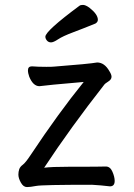

<svg xmlns="http://www.w3.org/2000/svg" viewBox="-20 -739 540 775"><path d="M88.9 16.1Q74.2 16.1 64.2 -2Q54.2 -20 54.2 -34.2Q54.2 -45.9 57.6 -55.9Q61 -65.9 72 -74Q83 -82 104 -113.8Q214.8 -280.8 317.9 -408.2Q164.1 -395 139.2 -391.1Q113.8 -391.1 98.1 -429.2Q92.8 -443.8 92.8 -455.1Q92.8 -471.2 108.9 -471.2Q133.8 -469.2 167 -469.2Q191.9 -469.2 199.2 -470.2Q339.8 -481 372.1 -486.8Q401.9 -486.8 421.9 -451.2Q430.2 -438 430.2 -429.2Q430.2 -418 417 -409.9Q403.8 -401.9 399.9 -396Q265.1 -224.1 158.2 -62Q188 -65.9 257.8 -65.9Q392.1 -65.9 407.2 -66.9Q424.8 -66.9 433.8 -45.9Q442.9 -24.9 442.9 -8.8Q442.9 13.2 423.8 13.2Q387.2 8.8 351.1 6.8Q149.9 6.8 126 11.5Q102.1 16.1 88.9 16.1ZM186 -567.9Q175.8 -567.9 169.4 -575.4Q163.1 -583 163.1 -590.8Q163.1 -613.8 300.8 -715.8Q305.2 -719.2 314.9 -719.2Q325.2 -719.2 340.8 -708Q375 -681.2 375 -659.2Q375 -649.9 365.2 -644Q318.8 -625 275.9 -608.9Q232.9 -592.8 214.4 -580.3Q195.8 -567.9 186 -567.9Z"/></svg>

Font: LXGW WenKai Mono GB Screen
Style: Regular
Weight: 400
Monospace: yes
Designer: LXGW / Fontworks Inc.
Foundry: LXGW / Fontworks Inc.
Version: Version 1.510;January 18,2025